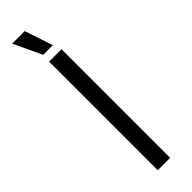

<svg xmlns="http://www.w3.org/2000/svg" viewBox="-297 -876 875 875"><g transform="rotate(-45 140.0 -438.5)"><path d="M100 0H180V-700H100ZM103 -741H165L120 -877H39Z"/></g></svg>

Font: Fixel Variable
Style: Regular
Weight: 100
Width: 3
Designer: AlfaBravo + MacPaw
Foundry: Kyrylo Tkachov, Marchela Mozhyna, Serhii Makarenko, Maria Weinstein, Zakhar Kryvoshyya
Version: Version 1.211